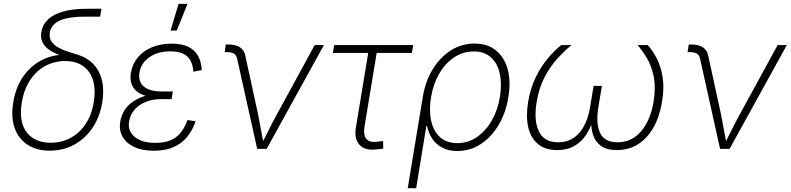

<svg xmlns="http://www.w3.org/2000/svg" viewBox="-20 -773 4106 997"><path d="M238.8 9.3Q170.4 9.3 123.3 -21.2Q76.2 -51.8 56.2 -107.9Q36.1 -164.1 48.8 -241.7Q61.5 -319.8 100.1 -375.2Q138.7 -430.7 195.8 -460.2Q252.9 -489.7 321.3 -489.7L353.5 -468.8Q314.9 -478 283.7 -489.7Q252.4 -501.5 230.7 -517.8Q209 -534.2 199.5 -556.4Q189.9 -578.6 194.8 -607.9Q201.2 -645.5 229.5 -672.4Q257.8 -699.2 308.8 -713.4Q359.9 -727.5 433.6 -727.5H506.8L500 -686.5H420.4Q360.4 -686.5 321.5 -676.8Q282.7 -667 262.9 -648.7Q243.2 -630.4 238.8 -605Q233.9 -576.7 247.6 -557.1Q261.2 -537.6 285.2 -524.9Q309.1 -512.2 336.2 -503.7Q363.3 -495.1 385.3 -488.3Q419.9 -477.5 447 -456.3Q474.1 -435.1 491.2 -404.1Q508.3 -373 513.7 -332.5Q519 -292 511.2 -242.2Q498 -164.6 459.7 -108.2Q421.4 -51.8 364.3 -21.2Q307.1 9.3 238.8 9.3ZM243.2 -31.7Q298.8 -31.7 345.5 -56.4Q392.1 -81.1 424.1 -128.4Q456.1 -175.8 466.8 -242.7Q482.9 -342.8 442.1 -399.4Q401.4 -456.1 318.4 -456.1Q262.7 -456.1 215.6 -430.7Q168.5 -405.3 136.5 -357.2Q104.5 -309.1 93.3 -241.7Q76.7 -141.1 118.2 -86.4Q159.7 -31.7 243.2 -31.7Z M779.8 9.8Q719.2 9.8 677.2 -9.8Q635.3 -29.3 616.2 -63.5Q597.2 -97.7 604.5 -142.1Q609.9 -174.3 627 -200.9Q644 -227.5 672.6 -246.8Q701.2 -266.1 740 -276.6Q778.8 -287.1 827.1 -287.1H875.5L871.1 -258.3H815.9Q773.9 -258.3 738.3 -244.4Q702.6 -230.5 679.7 -204.6Q656.7 -178.7 650.4 -143.6Q642.1 -93.3 679.2 -62.3Q716.3 -31.2 787.6 -31.2Q835.4 -31.2 867.4 -45.4Q899.4 -59.6 919.9 -86.2Q940.4 -112.8 953.6 -149.9L995.6 -143.1Q980 -96.7 951.9 -62.3Q923.8 -27.8 881.1 -9Q838.4 9.8 779.8 9.8ZM823.7 -264.6Q774.9 -264.6 741.2 -273.9Q707.5 -283.2 688 -300.5Q668.5 -317.9 661.6 -342Q654.8 -366.2 659.7 -396Q668 -441.9 696.5 -475.8Q725.1 -509.8 770.3 -528.1Q815.4 -546.4 871.6 -546.4Q923.3 -546.4 957 -530.3Q990.7 -514.2 1008.1 -483.4Q1025.4 -452.6 1027.8 -409.2L983.9 -400.4Q981 -453.1 952.6 -479.7Q924.3 -506.3 865.2 -506.3Q799.3 -506.3 756.1 -476.3Q712.9 -446.3 704.1 -396Q696.8 -349.6 726.8 -323.7Q756.8 -297.9 822.8 -297.9H877.4L872.1 -264.6ZM865.7 -614.3 907.2 -752.9H953.6L897.9 -614.3Z M1315.4 0 1211.4 -468.3Q1207.5 -486.8 1194.6 -494.6Q1181.6 -502.4 1158.2 -502.4H1146.5L1152.8 -542H1164.6Q1203.1 -542 1225.6 -527.6Q1248 -513.2 1253.9 -483.4L1319.3 -183.1Q1327.6 -142.6 1334.7 -101.8Q1341.8 -61 1349.6 -21.5H1335.9Q1357.4 -61 1377.4 -101.8Q1397.5 -142.6 1419.9 -183.1L1614.3 -539.1H1662.1L1364.7 0Z M1933.1 2.9Q1873.5 9.8 1845.9 -22Q1818.4 -53.7 1828.1 -111.8L1892.1 -498H1708.5L1715.3 -539.1H2125.5L2118.7 -498H1936L1872.6 -114.3Q1865.7 -71.8 1882.3 -51.8Q1898.9 -31.7 1939 -37.1Q1945.8 -37.6 1953.6 -38.8Q1961.4 -40 1969.2 -41L1970.2 -2Q1961.9 0 1952.4 1.2Q1942.9 2.4 1933.1 2.9Z M2097.2 204.1 2175.3 -268.6Q2188.5 -350.6 2226.8 -413.1Q2265.1 -475.6 2321 -511.2Q2377 -546.9 2443.8 -546.9Q2510.7 -546.9 2554.7 -511.7Q2598.6 -476.6 2616 -414.1Q2633.3 -351.6 2620.1 -270Q2606.9 -187.5 2569.1 -124Q2531.2 -60.5 2476.1 -24.7Q2420.9 11.2 2355 11.2Q2309.1 11.2 2276.4 -6.3Q2243.7 -23.9 2224.1 -53.5Q2204.6 -83 2197.3 -118.7H2193.8L2141.1 204.1ZM2354.5 -29.8Q2409.7 -29.8 2455.6 -60.8Q2501.5 -91.8 2533 -146Q2564.5 -200.2 2575.7 -269Q2586.9 -337.4 2575 -391.1Q2563 -444.8 2529.1 -475.3Q2495.1 -505.9 2439.9 -505.9Q2384.8 -505.9 2338.6 -475.3Q2292.5 -444.8 2261.2 -391.4Q2230 -337.9 2218.3 -269Q2207 -199.7 2219 -145.5Q2231 -91.3 2265.1 -60.5Q2299.3 -29.8 2354.5 -29.8Z M2873 6.3Q2812.5 6.3 2774.7 -24.2Q2736.8 -54.7 2723.4 -110.6Q2710 -166.5 2722.2 -243.2Q2734.9 -317.4 2762.9 -374Q2791 -430.7 2826.2 -471.7Q2861.3 -512.7 2894.5 -539.1H2947.3Q2912.6 -510.3 2875.5 -470Q2838.4 -429.7 2808.8 -374.3Q2779.3 -318.8 2766.6 -243.2Q2751 -147.5 2778.1 -90.8Q2805.2 -34.2 2877.9 -34.2Q2946.3 -34.2 2988.3 -83.3Q3030.3 -132.3 3044.4 -218.3L3062.5 -327.1H3105.5L3087.4 -218.3Q3073.2 -132.3 3095.7 -83.3Q3118.2 -34.2 3187 -34.2Q3260.7 -34.2 3309.1 -91.1Q3357.4 -147.9 3373.5 -242.7Q3385.7 -318.4 3374.8 -374Q3363.8 -429.7 3339.8 -470Q3315.9 -510.3 3290.5 -539.1H3343.3Q3368.2 -512.2 3389.6 -471.2Q3411.1 -430.2 3420.7 -373.5Q3430.2 -316.9 3417.5 -243.2Q3404.8 -166.5 3373 -110.6Q3341.3 -54.7 3293.2 -24.2Q3245.1 6.3 3183.6 6.3Q3130.9 6.3 3101.1 -15.1Q3071.3 -36.6 3059.8 -71.8Q3048.3 -106.9 3049.8 -147.5H3057.6Q3045.9 -106.9 3022.5 -71.5Q2999 -36.1 2962.2 -14.9Q2925.3 6.3 2873 6.3Z M3719.2 0 3615.2 -468.3Q3611.3 -486.8 3598.4 -494.6Q3585.4 -502.4 3562 -502.4H3550.3L3556.6 -542H3568.4Q3606.9 -542 3629.4 -527.6Q3651.9 -513.2 3657.7 -483.4L3723.1 -183.1Q3731.4 -142.6 3738.5 -101.8Q3745.6 -61 3753.4 -21.5H3739.7Q3761.2 -61 3781.2 -101.8Q3801.3 -142.6 3823.7 -183.1L4018.1 -539.1H4065.9L3768.6 0Z"/></svg>

Font: Inter 18pt ExtraLight
Style: Italic
Weight: 250
Italic angle: -9.3988°
Designer: Rasmus Andersson
Foundry: rsms
Version: Version 4.001;git-66647c0bb